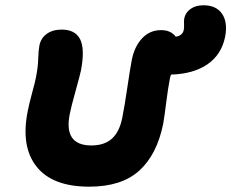

<svg xmlns="http://www.w3.org/2000/svg" viewBox="-20 -741 869 721"><path d="M314.9 -40Q177.2 -40 117.4 -115.2Q57.6 -190.4 84 -323.2Q88.9 -349.1 100.8 -393.1Q112.8 -437 115.2 -451.2Q122.6 -488.3 123.5 -520.3Q124.5 -552.2 127.9 -569.8Q133.3 -597.7 155.5 -613.8Q177.7 -629.9 211.9 -629.9Q262.2 -629.9 280.8 -593.8Q299.3 -557.6 284.2 -477.1Q279.3 -454.6 263.2 -397Q247.1 -339.4 242.2 -314Q217.8 -194.8 323.2 -194.8Q371.6 -194.8 399.9 -220Q428.2 -245.1 439 -297.9Q448.2 -344.2 458 -411.4Q467.8 -478.5 475.1 -517.1Q485.4 -567.4 514.2 -597.7Q543 -627.9 585 -627.9Q621.6 -627.9 640.1 -603Q665.5 -607.4 669.9 -627.9Q671.9 -637.2 671.1 -650.1Q670.4 -663.1 671.9 -671.9Q676.3 -693.8 695.6 -707.5Q714.8 -721.2 744.1 -721.2Q792 -721.2 814 -689Q835.9 -656.7 825.2 -602.1Q811.5 -535.6 759 -499.5Q706.5 -463.4 622.1 -460.9Q617.7 -449.2 616.2 -436Q611.3 -411.6 604.2 -356.2Q597.2 -300.8 592.8 -275.9Q569.3 -160.2 502.9 -100.1Q436.5 -40 314.9 -40Z"/></svg>

Font: Shantell Sans Irregular
Style: Bold Italic
Weight: 700
Italic angle: -11.31°
Designer: Stephen Nixon, Anya Danilova, Shantell Martin
Foundry: Arrow Type
Version: Version 1.006;[9816181b4]